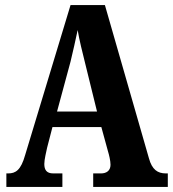

<svg xmlns="http://www.w3.org/2000/svg" viewBox="-20 -734 679 754"><path d="M5 0H225V-53H189C163 -53 154 -67 154 -90C154 -109 162 -138 165 -154L186 -235H378L404 -140C408 -127 414 -103 414 -87C414 -63 397 -53 377 -53H346V0H639V-53H631C599 -53 577 -68 565 -112L392 -714H257L79 -126C62 -65 41 -53 12 -53H5ZM204 -296 257 -492C267 -532 276 -575 285 -616C292 -574 303 -532 314 -487L361 -296Z"/></svg>

Font: Noto Serif Armenian ExtraCondensed ExtraBold
Style: Regular
Weight: 800
Width: 2
Designer: Monotype Design Team
Foundry: Monotype Imaging Inc.
Version: Version 2.008